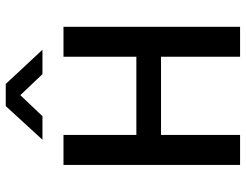

<svg xmlns="http://www.w3.org/2000/svg" viewBox="-116 -760 876 685"><g transform="rotate(-90 322.5 -418.0)"><path d="M76 0V-630H183V-370H462V-630H569V0H462V-282H183V0ZM286 -836H365L487 -705H400L325 -784L250 -705H166Z"/></g></svg>

Font: Ek Mukta Medium
Style: Regular
Weight: 500
Designer: Girish Dalvi and Yashodeep Gholap
Foundry: Ek Type
Version: Version 2.538;PS 1.002;hotconv 16.6.51;makeotf.lib2.5.65220;